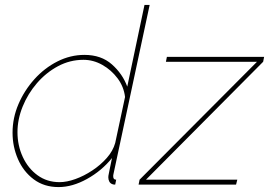

<svg xmlns="http://www.w3.org/2000/svg" viewBox="-20 -750 1093 780"><path d="M218 10Q159 10 117 -21.5Q75 -53 53 -103.5Q31 -154 31 -211Q31 -271 55 -327Q79 -383 120 -428.5Q161 -474 213.5 -500.5Q266 -527 323 -527Q391 -527 434.5 -488.5Q478 -450 497 -398L567 -730H588L441 -43Q440 -40 440 -37.5Q440 -35 440 -33Q440 -20 452 -20L448 0Q444 0 441 -0.5Q438 -1 436 -2Q428 -5 424 -12.5Q420 -20 420 -30Q420 -32 420.5 -36.5Q421 -41 424.5 -57Q428 -73 435 -108Q393 -56 333.5 -23Q274 10 218 10ZM222 -10Q251 -10 286 -22.5Q321 -35 355 -57.5Q389 -80 414 -108.5Q439 -137 448 -169L488 -356Q483 -398 457.5 -432Q432 -466 395.5 -486.5Q359 -507 319 -507Q264 -507 215.5 -481Q167 -455 130 -412Q93 -369 72 -317Q51 -265 51 -213Q51 -159 72.5 -112.5Q94 -66 132.5 -38Q171 -10 222 -10ZM547 -20 1024 -499H654L658 -519H1053L1049 -499L573 -20H944L939 0H543Z"/></svg>

Font: Raleway Thin
Style: Italic
Weight: 100
Italic angle: -12°
Designer: Matt McInerney, Pablo Impallari, Rodrigo Fuenzalida
Foundry: Matt McInerney, Pablo Impallari, Rodrigo Fuenzalida
Version: Version 4.026